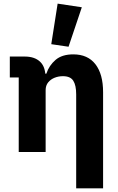

<svg xmlns="http://www.w3.org/2000/svg" viewBox="-20 -836 650 1056"><path d="M231 0H83V-410H34V-525H116Q170 -525 200 -497Q230 -469 230 -413V-406L193 -431H235Q250 -476 285.5 -506.5Q321 -537 383 -537Q463 -537 505 -482.5Q547 -428 547 -329V200H399V-317Q399 -367 383 -392Q367 -417 326 -417Q302 -417 280.5 -408.5Q259 -400 245 -383Q231 -366 231 -340ZM430 -796 357 -579 262 -593 297 -816Z"/></svg>

Font: IBM Plex Sans Var
Style: Regular
Weight: 400
Designer: Mike Abbink, Paul van der Laan, Pieter van Rosmalen
Foundry: Bold Monday
Version: Version 3.000